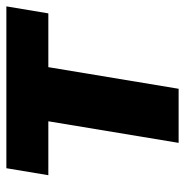

<svg xmlns="http://www.w3.org/2000/svg" viewBox="-9 -572 581 603"><g transform="rotate(-90 281.5 -270.5)"><path d="M134.3 0 202.1 -409.2H32.7L54.7 -541H563L541 -409.2H372.1L304.2 0Z"/></g></svg>

Font: Inter 17pt ExtraBold
Style: Italic
Weight: 800
Italic angle: -9.3988°
Version: Version 4.001;git-66647c0bb